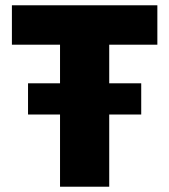

<svg xmlns="http://www.w3.org/2000/svg" viewBox="-20 -706 640 726"><path d="M207 0V-537H25V-686H575V-537H393V0ZM86 -273V-391H514V-273Z"/></svg>

Font: Chivo Mono Medium ExtraBold
Style: Regular
Weight: 800
Monospace: yes
Version: Version 1.008